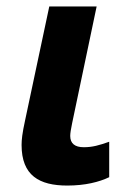

<svg xmlns="http://www.w3.org/2000/svg" viewBox="-20 -566 407 596"><path d="M189 10C244 10 288 -1 319 -16V-126C288 -115 267 -109 240 -109C212 -109 198 -121 198 -144C198 -152 200 -165 204 -184L280 -546H133L58 -193C49 -152 47 -132 47 -116C47 -21 102 10 189 10Z"/></svg>

Font: BC Sans
Style: Bold Italic
Weight: 700
Italic angle: -12°
Designer: Monotype Design Team
Province of B.C.
Foundry: Monotype Imaging Inc.
Version: Version 2.000;GOOG;noto-source:20170915:90ef993387c0